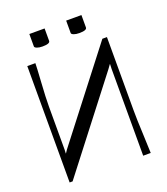

<svg xmlns="http://www.w3.org/2000/svg" viewBox="-142 -882 851 981"><g transform="rotate(-20 283.0 -391.5)"><path d="M333 -783.2H416V-715.8Q416 -700.2 375 -700.2Q356.9 -700.2 345 -704.8Q333 -709.5 333 -715.8ZM132.8 -783.2H215.8V-715.8Q215.8 -700.2 174.8 -700.2Q156.7 -700.2 144.8 -704.8Q132.8 -709.5 132.8 -715.8ZM500 -632.8V-233.9Q500 -186.5 503.9 -103Q507.8 -19.5 507.8 0H466.8V-235.8V-472.2L467.8 -498H466.8L450.2 -475.1L83 0H66.9V-632.8H110.8Q110.8 -613.3 105.5 -530.8Q100.1 -448.2 100.1 -400.9V-164.1L99.1 -146H100.1L110.8 -162.1L475.1 -632.8Z"/></g></svg>

Font: Resagokr
Style: Regular
Weight: 500
Designer: gluk
Foundry: gluk
Version: Version 0.95